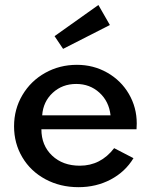

<svg xmlns="http://www.w3.org/2000/svg" viewBox="-20 -742 610 776"><path d="M36.8 -231.4Q36.8 -300.9 70.7 -358Q104.5 -415 162.7 -447.5Q220.9 -480 290.9 -480Q357.7 -480 413.4 -448.4Q469.1 -416.8 500.9 -362.3Q532.7 -307.7 532.7 -242.7Q532.7 -235.9 531.8 -219.5H147.3Q147.3 -154.1 190.5 -113.2Q233.6 -72.3 302.7 -72.3Q386.8 -72.3 441.4 -143.2L519.5 -102.7Q485.9 -47.3 427.3 -16.4Q368.6 14.5 297.3 14.5Q223.2 14.5 163.4 -17.7Q103.6 -50 70.2 -106.4Q36.8 -162.7 36.8 -231.4ZM288.2 -402.7Q231.8 -402.7 193.2 -367Q154.5 -331.4 150.5 -275.9H426.8Q420.5 -332.3 381.8 -367.5Q343.2 -402.7 288.2 -402.7ZM235 -544.5 200.5 -595.9 377.7 -721.8 424.1 -640.9Z"/></svg>

Font: Spartan MB SemBd
Style: Regular
Weight: 600
Designer: Matt Bailey, Mirko Velimirovic
Foundry: Matt Bailey
Version: Version 1.005